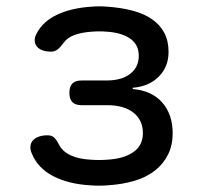

<svg xmlns="http://www.w3.org/2000/svg" viewBox="-20 -578 640 606"><path d="M96 -473Q116 -511 161 -532Q206 -553 270 -557Q282 -558 293.5 -558Q305 -558 317 -557Q362 -554 398 -544.5Q434 -535 459.5 -517.5Q485 -500 498.5 -474.5Q512 -449 512 -414Q512 -367 481 -336Q450 -305 399 -301V-297Q459 -292 492 -254.5Q525 -217 525 -157Q525 -120 510.5 -90.5Q496 -61 469.5 -40Q443 -19 405 -7.5Q367 4 319 7Q306 8 292.5 8Q279 8 266 7Q196 3 148 -22Q100 -47 81 -92Q75 -105 76 -116Q77 -127 83.5 -134.5Q90 -142 102 -146.5Q114 -151 130 -151Q136 -151 141 -149.5Q146 -148 150 -144.5Q154 -141 158 -135.5Q162 -130 166 -122Q177 -100 202.5 -88Q228 -76 266 -74Q279 -73 292.5 -73Q306 -73 319 -74Q371 -77 401 -98Q431 -119 431 -158Q431 -199 401 -222.5Q371 -246 319 -246H238Q218 -246 208.5 -255.5Q199 -265 199 -285Q199 -305 208.5 -314.5Q218 -324 238 -324H316Q364 -324 391 -345Q418 -366 418 -402Q418 -437 391 -456Q364 -475 317 -478Q305 -479 293.5 -479Q282 -479 270 -478Q238 -476 215 -467.5Q192 -459 181 -443Q175 -435 170 -429.5Q165 -424 160.5 -421Q156 -418 151 -416.5Q146 -415 141 -415Q125 -415 113.5 -419.5Q102 -424 96 -431.5Q90 -439 89.5 -450Q89 -461 96 -473Z"/></svg>

Font: Maple Mono NF CN
Style: Regular
Weight: 400
Monospace: yes
Designer: subframe7536
Version: Version 7.000